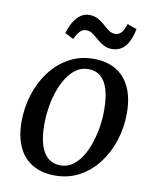

<svg xmlns="http://www.w3.org/2000/svg" viewBox="-87 -837 741 913"><g transform="rotate(10 284.0 -380.0)"><path d="M326.5 -567.5Q391 -567.5 435.8 -540.8Q480.5 -514 503.8 -463Q527 -412 527 -339Q527 -271.5 507 -208.8Q487 -146 449.2 -96.2Q411.5 -46.5 358.8 -17.8Q306 11 241 11Q178 11 133 -15Q88 -41 64.5 -91.2Q41 -141.5 40.5 -213Q40.5 -282 60.5 -345.5Q80.5 -409 118.2 -459Q156 -509 208.8 -538.2Q261.5 -567.5 326.5 -567.5ZM311 -515Q278 -515 252 -496.8Q226 -478.5 206.8 -448Q187.5 -417.5 174.5 -379Q161.5 -340.5 155.5 -299.5Q149.5 -258.5 149.5 -219.5Q149.5 -159 162.5 -119.2Q175.5 -79.5 199.8 -60.2Q224 -41 258.5 -41Q291 -41 316.5 -59Q342 -77 361.2 -107.5Q380.5 -138 393 -176.5Q405.5 -215 412 -256Q418.5 -297 418 -335.5Q418 -396.5 405.8 -436Q393.5 -475.5 370 -495.2Q346.5 -515 311 -515ZM172.5 -665Q183 -700 197.8 -723Q212.5 -746 230.8 -757.8Q249 -769.5 270 -769.5Q295.5 -769.5 313.8 -759.2Q332 -749 346.2 -735.8Q360.5 -722.5 374.8 -712.2Q389 -702 406.5 -702Q422.5 -702 434.5 -714.2Q446.5 -726.5 457 -758.5L502.5 -742Q494.5 -701.5 480.5 -676.5Q466.5 -651.5 447.2 -640Q428 -628.5 403.5 -628.5Q380 -628.5 361.8 -638.8Q343.5 -649 328.5 -662.2Q313.5 -675.5 299.2 -685.5Q285 -695.5 269 -695.5Q252.5 -695.5 239.8 -683.5Q227 -671.5 214 -643.5Z"/></g></svg>

Font: Merriweather 20pt
Style: Italic
Weight: 400
Italic angle: -7.8°
Version: Version 2.101